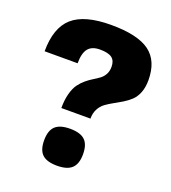

<svg xmlns="http://www.w3.org/2000/svg" viewBox="-134 -819 827 929"><g transform="rotate(20 280.0 -355.0)"><path d="M365.2 -85Q365.2 -35.6 341.3 -12.9Q317.4 9.8 265.1 9.8Q212.4 9.8 188.7 -12.7Q165 -35.2 165 -85Q165 -135.3 189 -157.7Q212.9 -180.2 265.1 -180.2Q317.4 -180.2 341.3 -157.7Q365.2 -135.3 365.2 -85ZM189.9 -259.8Q189.9 -302.2 198.7 -334.7Q207.5 -367.2 221.7 -386.2Q235.8 -405.3 252.9 -419.4Q270 -433.6 287.1 -443.8Q304.2 -454.1 318.4 -464.6Q332.5 -475.1 341.3 -491.5Q350.1 -507.8 350.1 -529.8Q350.1 -561.5 331.1 -575.7Q312 -589.8 270 -589.8Q228 -589.8 209 -566.2Q189.9 -542.5 189.9 -490.2H20Q20 -611.3 81.5 -665.8Q143.1 -720.2 279.8 -720.2Q416.5 -720.2 478.3 -674.8Q540 -629.4 540 -529.8Q540 -493.2 529.1 -465.6Q518.1 -438 500.2 -421.6Q482.4 -405.3 461.2 -392.3Q439.9 -379.4 418.7 -367.9Q397.5 -356.4 379.6 -343.3Q361.8 -330.1 350.8 -309.1Q339.8 -288.1 339.8 -259.8Z"/></g></svg>

Font: Fivo Sans Heavy
Style: Regular
Weight: 900
Designer: Alexander Slobzheninov
Foundry: Alexander Slobzheninov
Version: 1.0